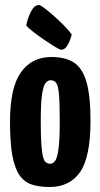

<svg xmlns="http://www.w3.org/2000/svg" viewBox="-20 -738 402 768"><path d="M178 10Q138 10 108 0.5Q78 -9 58.5 -36.5Q39 -64 29.5 -115.5Q20 -167 20 -251Q20 -387 63.5 -448.5Q107 -510 186 -510Q240 -510 274.5 -488.5Q309 -467 325.5 -411.5Q342 -356 342 -255Q342 -110 300.5 -50Q259 10 178 10ZM181 -83Q191 -83 199.5 -93Q208 -103 213.5 -139Q219 -175 219 -252Q219 -324 216 -359.5Q213 -395 205 -406Q197 -417 182 -417Q171 -417 162 -405.5Q153 -394 148 -358.5Q143 -323 143 -252Q143 -194 145.5 -159.5Q148 -125 152.5 -109Q157 -93 164.5 -88Q172 -83 181 -83ZM224 -539Q220 -539 201.5 -550Q183 -561 159.5 -577Q136 -593 115 -609Q94 -625 85 -636Q90 -664 103.5 -691Q117 -718 136 -718Q141 -718 156.5 -706.5Q172 -695 193 -676.5Q214 -658 234 -638Q254 -618 267 -600Q267 -600 262.5 -585Q258 -570 248.5 -554.5Q239 -539 224 -539Z"/></svg>

Font: Yanone Kaffeesatz
Style: Bold
Weight: 700
Designer: Yanone (Cyrillic: Daniel Pouzeot, Huerta Tipografica, and Cyreal)
Foundry: Yanone
Version: Version 2.003